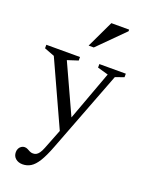

<svg xmlns="http://www.w3.org/2000/svg" viewBox="-170 -753 840 1101"><g transform="rotate(20 249.5 -202.5)"><path d="M287 -73.5 249 18.5 66.5 -381 4.5 -404.5V-426H210V-404.5L145 -383.5ZM110 265Q84.5 265 67.5 250.8Q50.5 236.5 50.5 212Q50.5 199 55.8 189.2Q61 179.5 70 173.8Q79 168 89 168Q99.5 168 107.8 172.5Q116 177 125 181.5Q134 186 145 186Q155.5 186 164.5 181.5Q173.5 177 182 165.2Q190.5 153.5 199 132L257.5 -17L281.5 -81.5L393.5 -386L328 -404.5V-426H489.5V-404.5L437 -386L247 110Q224 170 203 203.8Q182 237.5 159.5 251.2Q137 265 110 265ZM234 -504.5 312.5 -670H421V-660L265.5 -504.5Z"/></g></svg>

Font: Newsreader Text
Style: Regular
Weight: 400
Designer: Hugues Gentile
Foundry: Production Type
Version: Version 1.001